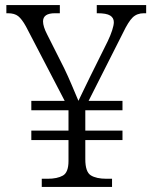

<svg xmlns="http://www.w3.org/2000/svg" viewBox="-20 -734 599 754"><path d="M144 0V-32H167Q205 -32 227 -44.5Q249 -57 249 -102V-184H103V-221H249V-301H103V-338H234L82 -630Q66 -659 51.5 -670.5Q37 -682 11 -682H5V-714H215V-682H196Q149 -682 149 -650Q149 -630 165 -599L232 -466Q247 -435 262 -399.5Q277 -364 288 -338Q294 -351 308 -379.5Q322 -408 335 -435L403 -572Q414 -595 420.5 -615Q427 -635 427 -647Q427 -664 412.5 -673Q398 -682 363 -682H360V-714H554V-682H545Q518 -682 501 -665.5Q484 -649 463 -605L328 -338H461V-301H315V-221H461V-184H315V-109Q315 -59 336.5 -45.5Q358 -32 398 -32H420V0Z"/></svg>

Font: Noto Serif Myanmar Light
Style: Regular
Weight: 300
Designer: Ben Mitchell and the Monotype Design Team
Foundry: Monotype Imaging Inc.
Version: Version 2.106; ttfautohint (v1.8.4.7-5d5b)